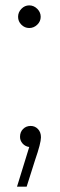

<svg xmlns="http://www.w3.org/2000/svg" viewBox="-20 -551 224 721"><path d="M43.9 149.9 89.8 1Q74.7 -1 64.9 -12Q55.2 -22.9 55.2 -37.1Q55.2 -55.2 66.7 -66.7Q78.1 -78.1 95.2 -78.1Q111.3 -78.1 122.6 -66.4Q133.8 -54.7 133.8 -35.2Q133.8 -13.7 111.8 49.8L80.1 149.9ZM60.3 -458.3Q47.9 -470.7 47.9 -487.8Q47.9 -504.9 60.3 -517.8Q72.8 -530.8 89.8 -530.8Q106.9 -530.8 119.9 -517.8Q132.8 -504.9 132.8 -487.8Q132.8 -470.7 119.9 -458.3Q106.9 -445.8 89.8 -445.8Q72.8 -445.8 60.3 -458.3Z"/></svg>

Font: Lumene Sans Light
Style: Regular
Weight: 300
Designer: Deni Anggara
Version: Version 1.003;Glyphs 3.1.2 (3151)